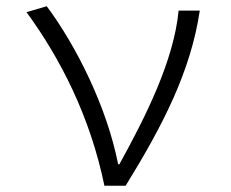

<svg xmlns="http://www.w3.org/2000/svg" viewBox="-20 -596 740 616"><path d="M65 -557C172 -411 269 -224 315 0H383C504 -196 592 -368 621 -562H553C538 -402 447 -221 363 -69H359C323 -253 225 -448 130 -576Z"/></svg>

Font: Kawkab Mono Light
Style: Regular
Weight: 300
Monospace: yes
Designer: Abdullah Arif
Foundry: Abdullah Arif
Version: Version 1.000;PS 000.500;hotconv 1.0.88;makeotf.lib2.5.64775